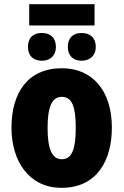

<svg xmlns="http://www.w3.org/2000/svg" viewBox="-20 -890 592 920"><path d="M433 -870H120V-768H433ZM181 -732C138 -732 114 -709 114 -665C114 -624 138 -599 181 -599C221 -599 248 -624 248 -665C248 -709 221 -732 181 -732ZM371 -732C330 -732 305 -709 305 -665C305 -624 330 -599 371 -599C411 -599 439 -624 439 -665C439 -709 411 -732 371 -732ZM516 -278C516 -460 419 -563 277 -563C112 -563 35 -444 35 -278C35 -120 117 10 275 10C446 10 516 -123 516 -278ZM208 -277C208 -378 229 -426 276 -426C326 -426 343 -377 343 -278C343 -178 326 -127 276 -127C228 -127 208 -179 208 -277Z"/></svg>

Font: Noto Sans Condensed Black
Style: Regular
Weight: 900
Width: 3
Designer: Monotype Design Team
Foundry: Monotype Imaging Inc.
Version: Version 2.013